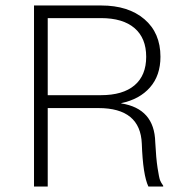

<svg xmlns="http://www.w3.org/2000/svg" viewBox="-20 -680 675 700"><path d="M104 0V-660H349Q448 -660 506.5 -610Q565 -560 565 -473Q565 -405 527 -361.5Q489 -318 422 -304V-303Q543 -284 546 -162Q549 -103 554.5 -67.5Q560 -32 563.5 -23Q567 -14 575 -3V0H521Q501 -42 497 -156Q492 -286 339 -286H154V0ZM154 -333H348Q428 -333 470.5 -369Q513 -405 513 -473Q513 -541 470.5 -577.5Q428 -614 348 -614H154Z"/></svg>

Font: Elaine Sans Light
Style: Regular
Weight: 300
Designer: Wei Huang
Foundry: Wei Huang
Version: Version 2.001;December 24, 2019;FontCreator 12.0.0.2547 64-b